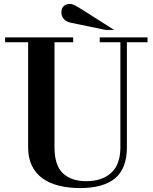

<svg xmlns="http://www.w3.org/2000/svg" viewBox="-20 -944 777 976"><path d="M6 -754H352V-729H257V-196Q257 -103 300 -63Q343 -23 418 -23Q499 -23 545.5 -65.5Q592 -108 592 -196V-729H487V-754H730V-729H625V-196Q625 -88 565.5 -38Q506 12 387 12Q327 12 278 -0.5Q229 -13 194.5 -38.5Q160 -64 141.5 -103Q123 -142 123 -195V-729H6ZM342 -828Q317 -833 304.5 -847Q292 -861 292 -881Q292 -901 303.5 -912.5Q315 -924 336 -924Q346 -924 360 -917Q374 -910 409 -888L560 -792H517Z"/></svg>

Font: Libre Bodoni
Style: Regular
Weight: 400
Designer: Pablo Impallari, Rodrigo Fuenzalida
Foundry: Pablo Impallari, Rodrigo Fuenzalida
Version: Version 1.001; ttfautohint (v1.5.65-e2d9)